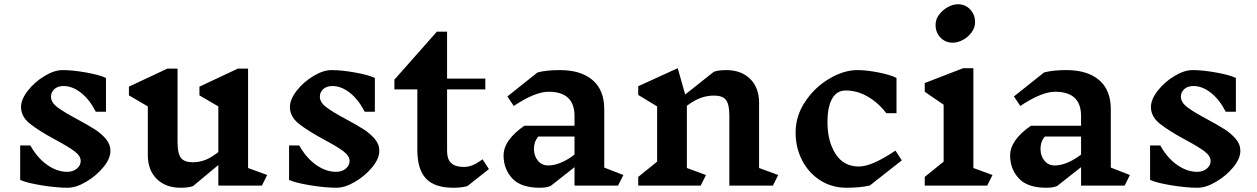

<svg xmlns="http://www.w3.org/2000/svg" viewBox="-20 -874 5919 904"><path d="M241 -216Q163 -258 121 -291.5Q79 -325 79 -370Q79 -406 111 -447Q143 -488 189.5 -516Q236 -544 275 -544Q323 -544 386.5 -532.5Q450 -521 479 -507V-348H431Q402 -405 361.5 -437Q321 -469 279 -469Q252 -469 236 -454.5Q220 -440 220 -419Q220 -392 250.5 -369Q281 -346 343 -313Q395 -285 425.5 -265.5Q456 -246 478 -220.5Q500 -195 500 -164Q500 -127 466.5 -86.5Q433 -46 385.5 -18Q338 10 298 10Q246 10 175.5 -1.5Q105 -13 75 -27V-189H123Q156 -130 202.5 -97.5Q249 -65 296 -65Q324 -65 342 -80Q360 -95 360 -116Q360 -140 330.5 -162Q301 -184 241 -216Z M1213 0H1008V-97L889 2Q868 10 831 10Q760 10 718 -31.5Q676 -73 676 -144V-373L587 -425V-466L768 -551H816V-204Q816 -151 832 -130.5Q848 -110 888 -110Q916 -110 944 -120Q972 -130 1008 -158V-373L919 -425V-466L1100 -551H1148V-83L1238 -50Z M1507 -216Q1429 -258 1387 -291.5Q1345 -325 1345 -370Q1345 -406 1377 -447Q1409 -488 1455.5 -516Q1502 -544 1541 -544Q1589 -544 1652.5 -532.5Q1716 -521 1745 -507V-348H1697Q1668 -405 1627.5 -437Q1587 -469 1545 -469Q1518 -469 1502 -454.5Q1486 -440 1486 -419Q1486 -392 1516.5 -369Q1547 -346 1609 -313Q1661 -285 1691.5 -265.5Q1722 -246 1744 -220.5Q1766 -195 1766 -164Q1766 -127 1732.5 -86.5Q1699 -46 1651.5 -18Q1604 10 1564 10Q1512 10 1441.5 -1.5Q1371 -13 1341 -27V-189H1389Q1422 -130 1468.5 -97.5Q1515 -65 1562 -65Q1590 -65 1608 -80Q1626 -95 1626 -116Q1626 -140 1596.5 -162Q1567 -184 1507 -216Z M2181 2Q2154 10 2115 10Q2026 10 1985.5 -33.5Q1945 -77 1945 -168V-453H1837V-499L2037 -725H2085V-504H2265V-453H2085V-164Q2085 -124 2104.5 -106Q2124 -88 2163 -88Q2184 -88 2203.5 -95.5Q2223 -103 2252 -124L2282 -78Z M2890 0H2685V-87L2572 2Q2552 10 2522 10Q2432 10 2391.5 -34.5Q2351 -79 2351 -142Q2351 -179 2376.5 -214.5Q2402 -250 2449 -282H2685V-328Q2685 -442 2563 -442Q2499 -442 2399 -375L2369 -420L2511 -533Q2553 -544 2616 -544Q2715 -544 2770 -497Q2825 -450 2825 -360V-85L2915 -50ZM2685 -146V-231H2514Q2494 -207 2494 -173Q2494 -140 2512.5 -117.5Q2531 -95 2561 -95Q2617 -95 2685 -146Z M3619 0H3414V-330Q3414 -383 3398 -403.5Q3382 -424 3342 -424Q3312 -424 3282 -414Q3252 -404 3214 -376V-83L3304 -50L3279 0H2985V-41L3074 -113V-373L2985 -427V-468L3171 -553L3206 -429L3341 -536Q3362 -544 3399 -544Q3470 -544 3512 -502.5Q3554 -461 3554 -390V-83L3644 -50Z M4201 -507V-341H4153Q4115 -391 4065 -419.5Q4015 -448 3962 -448Q3920 -448 3898 -409.5Q3876 -371 3876 -298Q3876 -209 3914 -149.5Q3952 -90 4024 -90Q4085 -90 4196 -165L4226 -119L4076 -1Q4032 10 3966 10Q3897 10 3842.5 -24.5Q3788 -59 3757 -118.5Q3726 -178 3726 -250Q3726 -328 3771 -395.5Q3816 -463 3884.5 -503.5Q3953 -544 4017 -544Q4061 -544 4118 -532.5Q4175 -521 4201 -507Z M4628 0H4334V-41L4423 -113V-381L4334 -442V-483L4515 -553H4563V-83L4653 -50ZM4571 -769Q4571 -744 4554.5 -721.5Q4538 -699 4513.5 -686Q4489 -673 4466 -673Q4431 -673 4408 -697Q4385 -721 4385 -757Q4385 -783 4401.5 -805Q4418 -827 4442.5 -840.5Q4467 -854 4490 -854Q4525 -854 4548 -829.5Q4571 -805 4571 -769Z M5275 0H5070V-87L4957 2Q4937 10 4907 10Q4817 10 4776.5 -34.5Q4736 -79 4736 -142Q4736 -179 4761.5 -214.5Q4787 -250 4834 -282H5070V-328Q5070 -442 4948 -442Q4884 -442 4784 -375L4754 -420L4896 -533Q4938 -544 5001 -544Q5100 -544 5155 -497Q5210 -450 5210 -360V-85L5300 -50ZM5070 -146V-231H4899Q4879 -207 4879 -173Q4879 -140 4897.5 -117.5Q4916 -95 4946 -95Q5002 -95 5070 -146Z M5561 -216Q5483 -258 5441 -291.5Q5399 -325 5399 -370Q5399 -406 5431 -447Q5463 -488 5509.5 -516Q5556 -544 5595 -544Q5643 -544 5706.5 -532.5Q5770 -521 5799 -507V-348H5751Q5722 -405 5681.5 -437Q5641 -469 5599 -469Q5572 -469 5556 -454.5Q5540 -440 5540 -419Q5540 -392 5570.5 -369Q5601 -346 5663 -313Q5715 -285 5745.5 -265.5Q5776 -246 5798 -220.5Q5820 -195 5820 -164Q5820 -127 5786.5 -86.5Q5753 -46 5705.5 -18Q5658 10 5618 10Q5566 10 5495.5 -1.5Q5425 -13 5395 -27V-189H5443Q5476 -130 5522.5 -97.5Q5569 -65 5616 -65Q5644 -65 5662 -80Q5680 -95 5680 -116Q5680 -140 5650.5 -162Q5621 -184 5561 -216Z"/></svg>

Font: Inknut Antiqua SemiBold
Style: Regular
Weight: 600
Designer: Claus Eggers Sørensen
Foundry: Claus Eggers Sørensen
Version: Version 1.003; ttfautohint (v1.8.2) -l 8 -r 50 -G 200 -x 14 